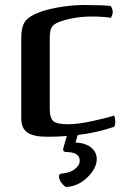

<svg xmlns="http://www.w3.org/2000/svg" viewBox="-20 -534 504 768"><path d="M282 36Q323 38 345 56.5Q367 75 367 102Q367 139 329.5 175.5Q292 212 243 214Q216 194 216 170Q216 161 229 160Q262 157 280.5 141.5Q299 126 299 109Q299 75 246 74Q230 74 233 60L247 10Q208 13 168 13Q114 13 89.5 -4Q65 -21 65 -60V-382Q65 -427 81 -449Q97 -471 148 -489Q225 -512 310 -514Q390 -514 423 -510Q431 -497 431 -486Q431 -477 424 -463Q386 -468 349 -468Q275 -468 216 -446Q193 -437 186 -423.5Q179 -410 179 -378V-99Q179 -61 194 -49Q209 -37 253 -37Q292 -37 353.5 -50.5Q415 -64 436 -72Q441 -64 441 -47Q441 -35 437 -27Q368 -3 291 6Z"/></svg>

Font: Federant
Style: Medium
Weight: 500
Designer: Cyreal (www.cyreal.org)
Foundry: Cyreal (www.cyreal.org)
Version: Version 1.010